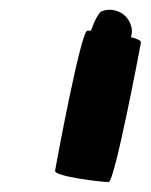

<svg xmlns="http://www.w3.org/2000/svg" viewBox="-20 -616 304 387"><path d="M91 -272C89 -260 186 -249 199 -249C211 -249 262 -518 264 -530C265 -534 257 -538 244 -541C246 -548 247 -556 244 -564C238 -588 211 -602 187 -594C181 -594 172 -578 163 -554H156C143 -554 93 -284 91 -272Z"/></svg>

Font: Ampere
Style: SuExtIta
Weight: 400
Version: Version 1